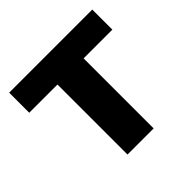

<svg xmlns="http://www.w3.org/2000/svg" viewBox="-139 -662 796 796"><g transform="rotate(-45 259.0 -264.0)"><path d="M333 -528.3V0H179.7V-528.3ZM501.5 -528.3V-410.6H14.2V-528.3Z"/></g></svg>

Font: Roboto ExtraBold
Style: Regular
Weight: 800
Designer: Christian Robertson
Foundry: Google
Version: Version 3.009; 2024